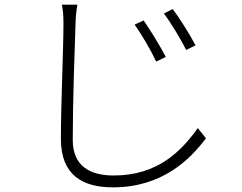

<svg xmlns="http://www.w3.org/2000/svg" viewBox="-20 -766 1040 826"><path d="M598 -678 559 -660C589 -619 630 -548 652 -501L693 -521C669 -569 621 -645 598 -678ZM723 -727 685 -708C716 -667 758 -597 781 -551L821 -571C797 -618 748 -695 723 -727ZM246 -746C251 -724 253 -697 253 -666C253 -552 242 -321 242 -168C242 -12 336 40 466 40C677 40 797 -79 866 -171L831 -215C760 -116 659 -11 469 -11C368 -11 293 -51 293 -164C293 -325 301 -552 305 -666C306 -695 308 -719 313 -746H246Z"/></svg>

Font: Noto Sans Japanese Light
Style: Regular
Weight: 300
Designer: Ryoko NISHIZUKA (kana & ideographs); Paul D. Hunt (Latin, Greek & Cyrillic); Wenlong ZHANG (bopomofo); Sandoll Communica
Foundry: Adobe Systems Incorporated
Version: Version 1.000;PS 1;hotconv 1.0.78;makeotf.lib2.5.61930